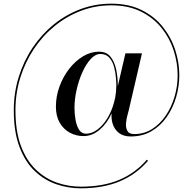

<svg xmlns="http://www.w3.org/2000/svg" viewBox="-20 -810 1050 1044"><path d="M620.5 -348Q620.5 -345 620.5 -341.5L662 -520H752L680 -210Q678.5 -203.5 672.8 -183Q667 -162.5 665.2 -138.8Q663.5 -115 672.8 -98Q682 -81 710 -81Q763.5 -81 806.8 -108.2Q850 -135.5 881.2 -181.5Q912.5 -227.5 929.2 -284.5Q946 -341.5 946 -401Q946 -468 924.5 -535.2Q903 -602.5 858.5 -658Q814 -713.5 746 -747.2Q678 -781 585 -781Q499 -781 421 -751.5Q343 -722 277.8 -669Q212.5 -616 164.8 -544.5Q117 -473 90.5 -388.2Q64 -303.5 64 -211Q64 -95.5 94 -16Q124 63.5 175 112.2Q226 161 289.2 183Q352.5 205 419 205Q540 205 627.8 168.2Q715.5 131.5 778.5 58.5L785 64Q722 137.5 631.8 175.8Q541.5 214 419 214Q350.5 214 285.5 191.5Q220.5 169 168.5 119.5Q116.5 70 85.8 -11.5Q55 -93 55 -211Q55 -305 81.8 -391.2Q108.5 -477.5 157 -550Q205.5 -622.5 271.8 -676.5Q338 -730.5 417.5 -760.2Q497 -790 585 -790Q680 -790 749.8 -755.5Q819.5 -721 865 -664Q910.5 -607 932.8 -538.2Q955 -469.5 955 -401Q955 -341 937.8 -282Q920.5 -223 887 -174.5Q853.5 -126 804.2 -97Q755 -68 691 -68Q650.5 -68 626.5 -87.2Q602.5 -106.5 593.2 -135.2Q584 -164 587 -193.5Q562 -138.5 521.5 -104.2Q481 -70 434 -70Q394.5 -70 360.2 -88.2Q326 -106.5 305 -142.2Q284 -178 284 -230Q284 -286.5 303.5 -339.8Q323 -393 356.2 -435.8Q389.5 -478.5 431.5 -503.8Q473.5 -529 518 -529Q559.5 -529 581.5 -500.8Q603.5 -472.5 612 -430.8Q620.5 -389 620.5 -348ZM612.5 -346Q612.5 -361.5 610.2 -389.5Q608 -417.5 600 -446.8Q592 -476 574.5 -496.2Q557 -516.5 526 -516.5Q498.5 -516.5 473 -488.8Q447.5 -461 427.8 -416.8Q408 -372.5 396.5 -321.5Q385 -270.5 385 -224Q385 -190.5 390.8 -158Q396.5 -125.5 410.2 -104.2Q424 -83 448 -83Q479.5 -83 509.2 -105.2Q539 -127.5 562.8 -165.5Q586.5 -203.5 599.5 -251L606.5 -280Q612.5 -313 612.5 -346Z"/></svg>

Font: Bodoni* 24pt
Style: Regular
Weight: 400
Version: Version 2.3